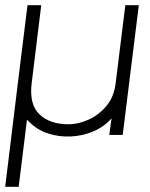

<svg xmlns="http://www.w3.org/2000/svg" viewBox="-21 -520 578 740"><path d="M48 -201 85 -500H138L101 -199Q91 -118 131 -79.5Q171 -41 243 -41Q280 -41 319.5 -58.5Q359 -76 389 -111.5Q419 -147 425 -201L462 -500H514L452 0H400L409 -64Q380 -31 338.5 -13.5Q297 4 251.5 6Q206 8 164.5 -5.5Q123 -19 94 -48Q88 -53 83 -59L51 200H-1Z"/></svg>

Font: Kulim Park ExtraLight
Style: Italic
Weight: 275
Italic angle: -8°
Designer: Noponies / Dale Sattler
Foundry: Noponies
Version: Version 1.000; ttfautohint (v1.8.3)